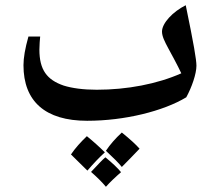

<svg xmlns="http://www.w3.org/2000/svg" viewBox="-20 -598 846 736"><path d="M314 -135C458 -135 606 -172 694 -225C715 -263 733 -315 733 -346C733 -369 723 -428 692 -578C642 -553 601 -509 601 -477C601 -459 611 -439 625 -413C637 -391 661 -347 675 -317C583 -276 467 -254 351 -254C299 -254 256 -260 224 -270C160 -292 131 -330 131 -408C131 -421 133 -452 134 -458H89C76 -412 70 -376 70 -348C70 -210 153 -135 314 -135ZM447 -90C422 -67 402 -44 386 -20C415 7 436 28 447 42C470 19 493 -5 515 -28C501 -44 478 -65 447 -90ZM313 -76C290 -54 269 -31 252 -6C273 15 294 35 315 56C339 28 361 5 382 -14C363 -33 340 -54 313 -76ZM384 5C375 12 357 31 329 61C353 82 372 101 386 118C402 100 422 81 444 62C431 46 411 27 384 5Z"/></svg>

Font: Noto Naskh Arabic UI
Style: Bold
Weight: 700
Designer: Monotype Design Team, David Williams, Mohamad Dakak and Nizar Qandah
Foundry: Monotype Imaging Inc.
Version: Version 2.016